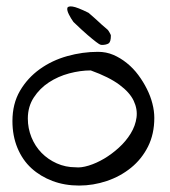

<svg xmlns="http://www.w3.org/2000/svg" viewBox="-20 -575 527 596"><path d="M18.6 -199.2Q18.6 -252.9 42 -293Q65.4 -333 103.5 -360.4Q141.6 -387.7 189 -400.9Q236.3 -414.1 284.2 -414.1Q309.6 -414.1 331.5 -404.8Q353.5 -395.5 373.5 -379.4Q393.6 -363.3 409.2 -342.3Q424.8 -321.3 436 -298.8Q447.3 -276.4 453.1 -253.4Q459 -230.5 459 -209Q459 -159.2 439.5 -120.1Q419.9 -81.1 386.7 -54.2Q353.5 -27.3 311.5 -13.2Q269.5 1 225.6 1Q180.7 1 143.1 -13.2Q105.5 -27.3 77.6 -52.7Q49.8 -78.1 34.2 -115.7Q18.6 -153.3 18.6 -199.2ZM66.4 -207Q66.4 -176.8 77.6 -148.9Q88.9 -121.1 108.9 -100.6Q128.9 -80.1 156.2 -67.9Q183.6 -55.7 214.8 -55.7Q231.4 -53.7 255.4 -61Q279.3 -68.4 303.2 -82.5Q327.1 -96.7 349.1 -116.7Q371.1 -136.7 385.7 -160.6Q400.4 -184.6 403.8 -210.4Q407.2 -236.3 395 -262.2Q382.8 -288.1 350.6 -312Q318.4 -335.9 261.7 -356.4Q229.5 -356.4 194.8 -347.2Q160.2 -337.9 131.8 -319.3Q103.5 -300.8 85 -272.5Q66.4 -244.1 66.4 -207ZM254.9 -535.2Q266.6 -525.4 272.9 -519.5Q279.3 -513.7 284.7 -508.8Q290 -503.9 296.4 -498Q302.7 -492.2 314.5 -482.4Q316.4 -480.5 320.3 -473.6Q324.2 -466.8 324.2 -464.8Q324.2 -445.3 317.4 -440.4Q309.6 -435.5 295.9 -435.5Q293.9 -435.5 291 -436.5Q288.1 -437.5 278.3 -444.8Q268.6 -452.1 252 -466.3Q235.4 -480.5 208 -506.8Q200.2 -517.6 193.8 -530.3Q187.5 -543 189 -549.8Q190.4 -556.6 205.1 -554.7Q219.7 -552.7 254.9 -535.2Z"/></svg>

Font: Indie Flower
Style: Regular
Weight: 400
Designer: Kimberly Geswein
Foundry: Kimberly Geswein
Version: Version 1.001 2010